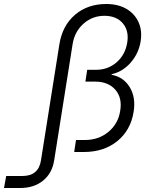

<svg xmlns="http://www.w3.org/2000/svg" viewBox="-153 -760 773 960"><path d="M-133 180 -122 120H-41Q40 120 52 41L144 -539Q159 -632 222 -686Q285 -740 378 -740Q437 -740 478.5 -716Q520 -692 539.5 -649.5Q559 -607 550 -552Q540 -492 500 -446.5Q460 -401 405 -389V-386Q465 -375 496 -323.5Q527 -272 515 -200Q500 -108 433 -54Q366 0 266 0H218L227 -60H272Q340 -60 389 -100.5Q438 -141 448 -206Q459 -271 423.5 -311.5Q388 -352 322 -352H274L283 -411H327Q387 -411 430 -448.5Q473 -486 483 -546Q493 -606 461 -643.5Q429 -681 369 -681Q309 -681 264.5 -641.5Q220 -602 210 -539L118 41Q108 106 62.5 143Q17 180 -52 180Z"/></svg>

Font: JetBrains Mono NL ExtraLight
Style: Italic
Weight: 200
Italic angle: -9°
Monospace: yes
Designer: Philipp Nurullin, Konstantin Bulenkov
Foundry: JetBrains
Version: Version 2.305; ttfautohint (v1.8.4.7-5d5b)